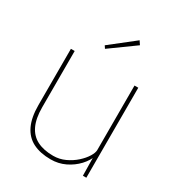

<svg xmlns="http://www.w3.org/2000/svg" viewBox="-178 -848 894 970"><g transform="rotate(30 269.0 -363.0)"><path d="M263 10Q202 10 159.5 -11.5Q117 -33 95 -79Q73 -125 73 -197V-525H95V-197Q95 -132 114.5 -91Q134 -50 172 -31Q210 -12 265 -12Q301 -12 333.5 -27Q366 -42 391 -64.5Q416 -87 430 -110Q444 -133 444 -149V-525H466V0H446L444 -121L453 -123Q441 -87 413 -57Q385 -27 346.5 -8.5Q308 10 263 10ZM222 -611 212 -626 352 -736 366 -715Z"/></g></svg>

Font: Lexend Deca Thin
Style: Regular
Weight: 250
Designer: Bonnie Shaver-Troup, Thomas Jockin
Foundry: Lexend
Version: Version 1.007